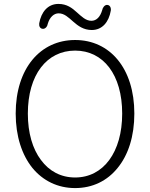

<svg xmlns="http://www.w3.org/2000/svg" viewBox="-20 -946 766 979"><path d="M580 -90C634 -156 665 -251 665 -367C665 -598 540 -742 363 -742C186 -742 60 -598 60 -367C60 -251 92 -156 145 -90C199 -24 275 13 363 13C452 13 527 -24 580 -90ZM537 -130C495 -73 435 -41 363 -41C291 -41 231 -73 189 -130C146 -187 122 -268 122 -367C122 -565 219 -688 363 -688C507 -688 603 -565 603 -367C603 -268 579 -187 537 -130ZM353 -836C378 -814 406 -793 448 -793C501 -793 535 -833 545 -892C547 -906 541 -920 527 -921C514 -922 503 -907 501 -894C491 -860 472 -840 446 -840C417 -840 396 -862 372 -883C348 -905 321 -926 278 -926C224 -926 190 -885 180 -827C178 -813 184 -800 198 -799C212 -798 222 -812 224 -826C234 -859 255 -878 279 -878C308 -878 329 -857 353 -836Z"/></svg>

Font: GenSenRounded2 TW L
Style: Regular
Weight: 300
Version: Version 2.100;PS 2.1;hotconv 16.6.51;makeotf.lib2.5.65220 DE